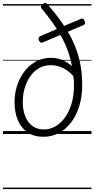

<svg xmlns="http://www.w3.org/2000/svg" viewBox="-20 -913 643 1308"><path d="M276 19Q212 19 168 -11Q124 -41 101.5 -94.5Q79 -148 79 -218Q79 -276 96.5 -330Q114 -384 146.5 -426.5Q179 -469 224.5 -494Q270 -519 327 -519Q369 -519 404 -504.5Q439 -490 470 -462Q460 -517 442 -567Q424 -617 397.5 -664.5Q371 -712 338 -759Q305 -806 264 -854Q257 -863 259.5 -870.5Q262 -878 272 -886Q290 -900 303 -884Q349 -832 386.5 -781Q424 -730 452.5 -679Q481 -628 500.5 -574Q520 -520 530 -460.5Q540 -401 540 -334Q540 -254 519.5 -188.5Q499 -123 462.5 -76.5Q426 -30 378.5 -5.5Q331 19 276 19ZM279 -31Q319 -31 356 -51.5Q393 -72 421.5 -111Q450 -150 467 -205.5Q484 -261 484 -331Q484 -348 483 -364Q482 -380 479 -395Q446 -432 407.5 -450.5Q369 -469 325 -469Q280 -469 244.5 -448Q209 -427 184.5 -391Q160 -355 147.5 -310.5Q135 -266 135 -219Q135 -164 152 -121Q169 -78 201 -54.5Q233 -31 279 -31ZM272 -624Q263 -620 256 -624Q249 -628 244 -640Q241 -650 243.5 -656.5Q246 -663 255 -667L529 -784Q549 -793 557 -769Q561 -758 559 -752Q557 -746 548 -742ZM0 365H603V375H0ZM0 -20H603V0H0ZM0 -505H603V-500H0ZM0 -885H603V-875H0Z"/></svg>

Font: Playwrite GB J Guides
Style: Italic
Weight: 400
Italic angle: -7.01216°
Designer: Veronika Burian, José Scaglione
Foundry: TypeTogether
Version: Version 1.003